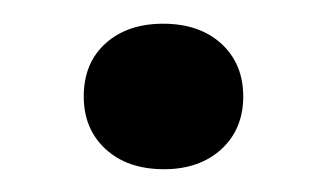

<svg xmlns="http://www.w3.org/2000/svg" viewBox="-20 -135 283 166"><path d="M121.8 11.3Q90.3 11.3 71.4 -6Q52.4 -23.4 52.4 -51.6Q52.4 -80.6 71.4 -97.6Q90.3 -114.5 121 -114.5Q152.4 -114.5 171.4 -97.2Q190.3 -79.8 190.3 -51.6Q190.3 -23.4 171.4 -6Q152.4 11.3 121.8 11.3Z"/></svg>

Font: Playfair 5pt SemiExpanded Light SemiBold
Style: Regular
Weight: 600
Version: Version 2.001;gftools[0.9.30]